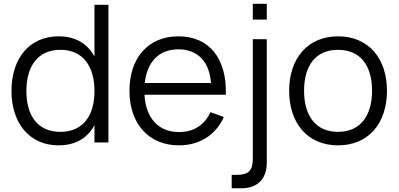

<svg xmlns="http://www.w3.org/2000/svg" viewBox="-20 -745 2084 1004"><path d="M474 -720V-449.5C438.5 -515 377.5 -555 286 -555C134 -555 40 -439.5 40 -269.5C40 -102.5 133 15 286 15C377 15 438.5 -24.5 474 -90.5V0H547V-720ZM296 -484.5C413 -484.5 474 -399.5 474 -269.5C474 -143.5 417 -55.5 296 -55.5C177.5 -55.5 118 -139.5 118 -269.5C118 -397 176.5 -484.5 296 -484.5Z M915.5 -54.5C809.5 -54.5 742.5 -126.5 735.5 -249.5H1161C1166.5 -439.5 1074.5 -555 912.5 -555C757 -555 657 -444.5 657 -270C657 -96.5 759 15 915.5 15C1023 15 1107.5 -38 1150.5 -133L1081 -158.5C1049 -92.5 996 -54.5 915.5 -54.5ZM737 -311C749 -422.5 812.5 -487 912.5 -487C1013.5 -487 1074.5 -424 1083.5 -311Z M1375 -642.5V-725H1302V-642.5ZM1242 239.5C1328 239.5 1375 189 1375 106V-540H1302V85C1302 147 1279.5 169.5 1217.5 169.5H1191.5V239.5Z M1747.5 15C1907.5 15 2003.5 -100.5 2003.5 -270.5C2003.5 -438 1909 -555 1747.5 -555C1589.5 -555 1492 -440 1492 -270.5C1492 -102.5 1587 15 1747.5 15ZM1747.5 -55.5C1631.5 -55.5 1570 -139 1570 -270.5C1570 -399 1628.5 -484.5 1747.5 -484.5C1865 -484.5 1925.5 -402 1925.5 -270.5C1925.5 -141 1865.5 -55.5 1747.5 -55.5Z"/></svg>

Font: Vela Sans
Style: Regular
Weight: 400
Designer: Principal design: Mikhail Sharanda - project Manrope.
Design modification: Ravid Balaliev
Foundry: Mikhail Sharanda
Version: Version 1.001